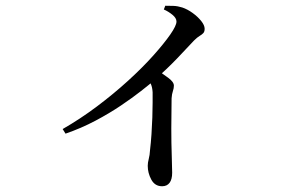

<svg xmlns="http://www.w3.org/2000/svg" viewBox="-20 -590 1040 668"><path d="M198 -141Q259 -176 317 -219.5Q375 -263 425.5 -309Q476 -355 513.5 -397Q551 -439 572.5 -470Q594 -501 594 -515Q594 -527 580 -538.5Q566 -550 550 -557L555 -570Q569 -570 583.5 -569.5Q598 -569 614 -564Q632 -558 650 -545Q668 -532 680 -517Q692 -502 692 -490Q692 -480 687.5 -475Q683 -470 674.5 -465Q666 -460 655 -449Q631 -423 596.5 -387Q562 -351 517 -311Q501 -297 471 -273.5Q441 -250 401 -223Q361 -196 312 -170Q263 -144 208 -125ZM544 58Q519 58 506.5 35Q494 12 494 -13Q494 -24 497.5 -37Q501 -50 502 -68Q505 -93 507 -122.5Q509 -152 510 -181Q511 -210 511 -233Q511 -256 511 -269Q510 -286 505 -297.5Q500 -309 489 -324L521 -351Q545 -334 565 -319.5Q585 -305 585 -292Q585 -283 581.5 -273Q578 -263 577 -248Q576 -195 576 -143Q576 -91 577.5 -50Q579 -9 579 11Q579 34 570 46Q561 58 544 58Z"/></svg>

Font: Noto Serif JP ExtraLight Medium
Style: Regular
Weight: 500
Version: Version 2.003-H1;hotconv 1.1.1;makeotfexe 2.6.0